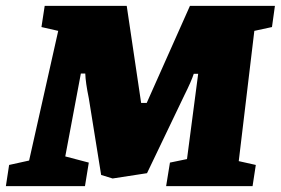

<svg xmlns="http://www.w3.org/2000/svg" viewBox="-59 -633 955 653"><path d="M806 -528 753 -85 811 -72 800 0H506L519 -80L577 -92L615 -382H600Q592 -357 568 -309L441 -44L324 -26L285 -38L248 -268L243 -299Q232 -352 231 -383H216L163 -101L243 -80L230 0H-39L-28 -72L40 -87L139 -528L82 -541L93 -613H372L421 -283H440L587 -613H876L866 -541Z"/></svg>

Font: Grenze Black
Style: Italic
Weight: 900
Italic angle: -10°
Designer: Renata Polastri
Foundry: Omnibus-Type
Version: Version 1.002; ttfautohint (v1.8)